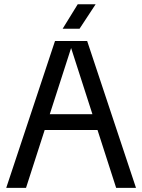

<svg xmlns="http://www.w3.org/2000/svg" viewBox="-20 -902 683 922"><path d="M10 0 244.1 -705H398.6L633 0H537.7L321.5 -671.4L105 0ZM158.3 -277.7V-353.7H484.5V-277.7ZM353.3 -881.6H439.3L362 -764H280.8Z"/></svg>

Font: TikTok Sans Light
Style: Regular
Weight: 300
Version: Version 4.000